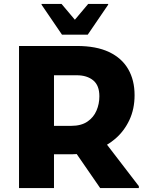

<svg xmlns="http://www.w3.org/2000/svg" viewBox="-20 -953 759 973"><path d="M171.6 -171.2V-315.2H340.8Q391.2 -315.2 422.8 -336.6Q454.3 -358 468.9 -392.2Q483.6 -426.4 483.6 -465.2Q483.6 -520.4 452.1 -546Q420.6 -571.6 368.8 -571.6H171.6V-720H370Q467.9 -720 532.5 -689.4Q597 -658.9 629.5 -602.9Q662 -547 662 -470.8Q662 -401 636 -345.3Q610 -289.7 565.6 -251Q521.1 -212.4 464.2 -191.8Q407.3 -171.2 345.2 -171.2ZM76.4 0V-720H253.6V0ZM487.6 0 344.4 -207.6 509.5 -236.4 683.6 -9.6V0ZM294.2 -777.2 190.6 -929.2V-933.2H291.8L359.4 -853L427 -933.2H528.2V-929.2L424.6 -777.2Z"/></svg>

Font: Kufam
Style: Regular
Weight: 400
Designer: Wael Morcos, Artur Schmal
Foundry: Original Type
Version: Version 1.301; ttfautohint (v1.8.3)